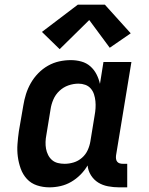

<svg xmlns="http://www.w3.org/2000/svg" viewBox="-20 -796 640 824"><path d="M192 8Q164 8 138.5 -0.5Q113 -9 95.5 -28Q78 -47 69 -72Q60 -97 56.5 -123.5Q53 -150 55 -177.5Q57 -205 61 -233L80 -343Q84 -368 91.5 -392Q99 -416 112 -439Q125 -462 144 -481.5Q163 -501 186 -514Q209 -527 234 -532.5Q259 -538 284 -538Q307 -538 329 -532Q351 -526 367.5 -511.5Q384 -497 394 -477.5Q404 -458 409 -436L424 -530H544L478 -129Q477 -121 478 -114Q479 -107 483 -102Q487 -97 493.5 -95Q500 -93 508 -93H526V8H491Q467 8 443.5 3.5Q420 -1 401.5 -12.5Q383 -24 370.5 -43.5Q358 -63 356 -86Q343 -64 325 -46Q307 -28 285.5 -15.5Q264 -3 240 2.5Q216 8 192 8ZM257 -93Q277 -93 296.5 -99Q316 -105 332 -119Q348 -133 356.5 -152Q365 -171 368 -190L386 -300Q389 -316 390 -331.5Q391 -347 389.5 -362Q388 -377 383.5 -391Q379 -405 369.5 -416Q360 -427 346 -432Q332 -437 317 -437Q295 -437 273.5 -429.5Q252 -422 235 -406Q218 -390 209 -369Q200 -348 197 -327L179 -217Q176 -202 175.5 -187Q175 -172 177.5 -158Q180 -144 186.5 -131Q193 -118 203.5 -109Q214 -100 228 -96.5Q242 -93 257 -93ZM236 -585 160 -659 314 -776H430L541 -653L451 -591L363 -710Z"/></svg>

Font: Iosevka Curly Slab Extended
Style: Bold Italic
Weight: 700
Width: 7
Italic angle: -9°
Monospace: yes
Designer: Belleve Invis
Foundry: Belleve Invis
Version: Version 11.0.0; ttfautohint (v1.8.3)